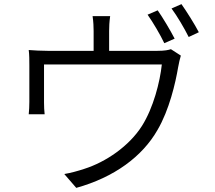

<svg xmlns="http://www.w3.org/2000/svg" viewBox="-20 -864 1040 929"><path d="M743 -814 694 -793C721 -755 756 -695 775 -655L825 -677C804 -718 768 -778 743 -814ZM858 -844 810 -823C838 -785 871 -729 893 -685L942 -708C923 -745 884 -807 858 -844ZM513 -786H428C432 -758 433 -734 433 -714V-618H211C176 -618 147 -620 119 -622C122 -601 122 -568 122 -547V-371C122 -353 121 -327 119 -311H196C194 -325 193 -351 193 -368V-552H763C754 -467 722 -342 667 -255C605 -157 492 -80 388 -47C358 -37 322 -27 291 -22L349 45C533 -6 669 -107 742 -235C799 -332 829 -462 842 -539C845 -557 851 -582 855 -595L807 -626C795 -622 778 -618 741 -618H508V-714C508 -734 509 -758 513 -786Z"/></svg>

Font: Source Han Sans JP Normal
Style: Regular
Weight: 350
Designer: Ryoko NISHIZUKA 西塚涼子 (kana, bopomofo & ideographs); Paul D. Hunt (Latin, Greek & Cyrillic); Sandoll Communications 산돌커뮤니
Foundry: Adobe
Version: Version 2.002;hotconv 1.0.116;makeotfexe 2.5.65601